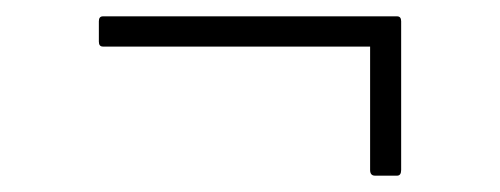

<svg xmlns="http://www.w3.org/2000/svg" viewBox="-20 -339 612 235"><path d="M439 -124Q433 -124 433 -131V-282H106Q101 -282 101 -288V-313Q101 -319 106 -319H466Q471 -319 471 -313V-131Q471 -124 466 -124Z"/></svg>

Font: Sofia Sans Semi Condensed ExtraLight
Style: Regular
Weight: 250
Version: Version 4.100